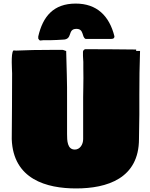

<svg xmlns="http://www.w3.org/2000/svg" viewBox="-20 -1012 828 1061"><path d="M402.3 -852.5C445.3 -852.5 430.7 -806.6 453.1 -796.9H592.8C603.5 -796.9 612.3 -798.8 612.3 -811.5C584 -924.7 514.9 -992.2 398.4 -992.2C275.5 -992.2 216.6 -920.8 191.4 -810.5V-798.8C195.3 -794.9 196.3 -788.1 203.1 -788.1C209 -788.1 213.9 -790 220.7 -790H263.7C284.2 -790 306.6 -792 327.1 -793C384.5 -793 350.4 -852.5 402.3 -852.5ZM44.9 -243.2C52.7 -20.5 238.3 29.3 400.4 29.3C571.3 29.3 748 -25.4 748 -244.1C748 -288.1 750 -335 750 -378.9V-488.3C750 -566.4 751 -652.3 753.9 -730.5H732.4V-738.3C638.7 -739.3 547.9 -740.2 451.2 -740.2C446.3 -739.3 439.5 -734.4 438.5 -726.6V-703.1C438.5 -691.4 440.4 -680.7 440.4 -669.9V-634.8C442.4 -561.5 438.5 -495.1 439.5 -421.9V-243.2C439.5 -213.9 421.9 -185.5 393.6 -185.5C351.6 -185.5 350.6 -235.4 350.6 -271.5V-461.9C351.6 -554.4 347.7 -641 345.7 -730.5C340.8 -730.5 334 -735.4 326.2 -736.3H259.8C194.3 -736.3 130.9 -735.4 69.3 -732.4C64.5 -732.4 59.6 -733.4 54.7 -733.4C45.9 -726.6 44.9 -695.3 44.9 -667C44.9 -641.6 46.9 -618.2 46.9 -607.4V-601.6C46.9 -479.5 45.9 -363.3 44.9 -243.2Z"/></svg>

Font: Bowlby One SC
Style: Regular
Weight: 400
Width: 1
Version: Version 1.2